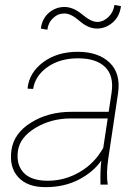

<svg xmlns="http://www.w3.org/2000/svg" viewBox="-20 -748 568 778"><path d="M173.8 -15.6Q242.2 -15.6 302.7 -50.8Q363.3 -85.9 398.4 -148.9L416.5 -268.1H267.1Q187.5 -268.1 124 -230Q60.5 -191.9 52.7 -136.7Q44.9 -82 75.2 -48.8Q106 -15.6 173.8 -15.6ZM165 10.3Q90.8 10.7 53.7 -30.3Q16.6 -71.3 26.4 -139.6Q36.1 -208 105.5 -251Q174.8 -294.9 270 -294.9H420.4L432.1 -372.1Q442.4 -440.4 406.2 -476.1Q370.1 -511.7 296.4 -511.7Q223.1 -511.7 172.9 -476.6Q122.6 -441.4 114.3 -387.7L92.3 -388.7L91.8 -391.1Q98.6 -454.1 155.3 -496.1Q211.9 -538.1 294.9 -538.1Q377.9 -538.1 423.8 -494.6Q469.7 -451.2 458.5 -371.1L418.9 -106.4Q409.7 -45.4 416.5 0H387.2Q385.7 -58.6 390.6 -97.2Q356.4 -49.3 297.9 -19.5Q239.3 10.3 165 10.3ZM372.6 -632.3Q336.9 -632.8 302.2 -663.1Q267.6 -693.4 241.2 -693.4Q214.8 -693.4 195.3 -674.8Q175.3 -656.2 171.9 -627.4L145.5 -632.3Q150.9 -672.9 178.2 -696.3Q205.6 -719.7 241.2 -719.7Q276.9 -719.7 313 -689.5Q349.1 -659.2 374 -659.2Q398.4 -659.2 418.9 -678.7Q439.5 -698.2 443.8 -728L470.2 -723.1Q464.8 -681.2 436.5 -656.7Q408.2 -632.3 372.6 -632.3Z"/></svg>

Font: Roboto-ThinItalic
Style: Italic
Weight: 250
Italic angle: -12°
Designer: Google
Version: Version 1.100141; 2013; ttfautohint (v0.94.14-c901) -l 8 -r 